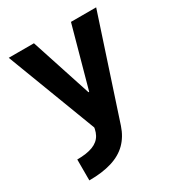

<svg xmlns="http://www.w3.org/2000/svg" viewBox="-175 -635 901 970"><g transform="rotate(-30 275.0 -150.0)"><path d="M63 98Q119 98 154 84.5Q189 71 205 42Q221 13 221 -34L229 29L20 -520H167L282 -168H286L383 -520H530L339 61Q321 115 285.5 150.5Q250 186 194.5 203Q139 220 63 220Z"/></g></svg>

Font: M PLUS Code Latin SemiExpanded
Style: Bold
Weight: 700
Width: 6
Designer: Coji Morishita
Foundry: UNDERFOREST DESIGN
Version: Version 1.002; ttfautohint (v1.8.3)